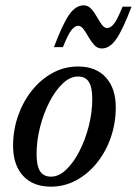

<svg xmlns="http://www.w3.org/2000/svg" viewBox="-20 -688 512 719"><path d="M272.5 -439Q339 -439 376.2 -398.2Q413.5 -357.5 413.5 -286Q413.5 -227 395 -173.5Q376.5 -120 343.2 -78.5Q310 -37 265.8 -13Q221.5 11 170.5 11Q103.5 11 66.2 -29.8Q29 -70.5 29 -142Q29 -201 47.8 -254.5Q66.5 -308 99.8 -349.5Q133 -391 177.2 -415Q221.5 -439 272.5 -439ZM171 -26.5Q200.5 -26.5 228 -52.8Q255.5 -79 277.5 -122Q299.5 -165 312.5 -216Q325.5 -267 325.5 -316.5Q325.5 -361 312.8 -381.2Q300 -401.5 272 -401.5Q242.5 -401.5 214.8 -375.2Q187 -349 165 -306Q143 -263 130 -212Q117 -161 117 -111.5Q117 -67 130 -46.8Q143 -26.5 171 -26.5ZM472.5 -663Q440 -577 415.5 -541.8Q391 -506.5 361 -506.5Q345 -506.5 333.2 -519.2Q321.5 -532 311.8 -549Q302 -566 292.8 -578.8Q283.5 -591.5 272.5 -591.5Q261 -591.5 248.2 -576.2Q235.5 -561 215.5 -511.5H182Q214.5 -598 239 -633Q263.5 -668 293.5 -668Q309.5 -668 321.2 -655.2Q333 -642.5 342.5 -625.5Q352 -608.5 361.2 -595.8Q370.5 -583 381.5 -583Q393.5 -583 406.2 -598.2Q419 -613.5 439 -663Z"/></svg>

Font: Newsreader Text Medium
Style: Italic
Weight: 500
Italic angle: -17°
Designer: Hugues Gentile
Foundry: Production Type
Version: Version 1.001